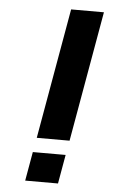

<svg xmlns="http://www.w3.org/2000/svg" viewBox="-54 -787 499 825"><g transform="rotate(5 196.0 -375.0)"><path d="M360.5 -750 261.5 -187.5H120L219 -750ZM250 -125 228 0H86.5L108.5 -125Z"/></g></svg>

Font: Russisch Sans ExtraBold
Style: Italic
Weight: 800
Width: 4
Italic angle: -10°
Designer: Michael Sharanda (font) & Cristiano Sobral (main changes)
Foundry: Michael Sharanda
Version: Version 2.00;September 8, 2020;FontCreator 13.0.0.2681 64-bi